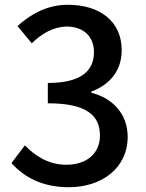

<svg xmlns="http://www.w3.org/2000/svg" viewBox="-20 -770 610 803"><path d="M268 13C403 13 514 -65 514 -198C514 -297 447 -361 362 -382V-387C440 -416 489 -475 489 -560C489 -682 396 -750 264 -750C179 -750 111 -713 53 -661L113 -589C155 -630 203 -658 260 -659C330 -658 373 -617 373 -552C373 -478 325 -423 180 -423V-338C346 -338 398 -285 398 -203C398 -127 341 -81 258 -81C182 -81 127 -118 84 -162L28 -88C77 -33 152 13 268 13Z"/></svg>

Font: Noto Sans Japanese Medium
Style: Regular
Weight: 500
Designer: Ryoko NISHIZUKA (kana & ideographs); Paul D. Hunt (Latin, Greek & Cyrillic); Wenlong ZHANG (bopomofo); Sandoll Communica
Foundry: Adobe Systems Incorporated
Version: Version 1.000;PS 1;hotconv 1.0.78;makeotf.lib2.5.61930